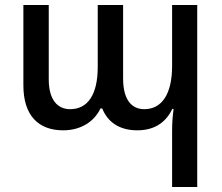

<svg xmlns="http://www.w3.org/2000/svg" viewBox="-20 -515 892 772"><path d="M672 237H773V-495H672V-250C672 -137 631 -76 560 -76C510 -76 475 -113 475 -199V-495H373V-246C373 -133 332 -76 262 -76C211 -76 176 -114 176 -196V-495H74V-172C74 -51 134 9 234 9C305 9 359 -26 384 -79H391C413 -24 460 9 532 9C609 9 650 -30 673 -77H678C674 -47 672 -21 672 10Z"/></svg>

Font: Noto Sans Armenian SemiCondensed Medium
Style: Regular
Weight: 500
Width: 4
Designer: Monotype Design Team
Foundry: Monotype Imaging Inc.
Version: Version 2.008